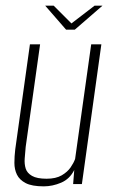

<svg xmlns="http://www.w3.org/2000/svg" viewBox="-20 -652 405 680"><path d="M135 8Q93 8 71 -3.5Q49 -15 40 -33.5Q31 -52 31 -75Q31 -98 34 -123L86 -495H122L71 -132Q69 -111 67.5 -91Q66 -71 71 -55Q76 -39 93.5 -29Q111 -19 145 -19Q178 -19 198.5 -31Q219 -43 230 -59Q241 -75 246 -89L303 -495H339L270 0H239L243 -50Q227 -18 196.5 -5Q166 8 135 8ZM214 -547 140 -632H170L233 -569L315 -632H343L245 -547Z"/></svg>

Font: Alumni Sans Thin ExtraLight
Style: Italic
Weight: 250
Italic angle: -8°
Version: Version 1.016